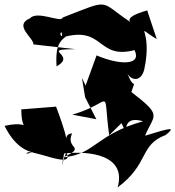

<svg xmlns="http://www.w3.org/2000/svg" viewBox="-71 -737 766 839"><path d="M460 -199C506 -99 436 -242 554 -207C345 -148 347 -63 204 -49C313 -99 212 -83 244 -154C188 -153 256 -55 174 -271L22 -259C22 -115 100 -221 -51 -187C36 -9 166 -96 45 -65C48 -99 258 10 220 -68C206 -61 188 55 209 -66C317 -79 484 -61 443 82C582 -21 537 -104 653 -147C696 -182 682 -181 563 -144C602 -239 642 -228 503 -335C525 -404 515 -330 482 -427C491 -388 543 -371 559 -432C600 -617 506 -631 614 -566L572 -692C597 -696 474 -672 498 -641C358 -735 417 -743 202 -660C199 -635 92 -693 60 -657C-14 -626 78 -570 75 -543L259 -522C96 -522 270 -499 176 -447C167 -601 226 -545 298 -667C150 -489 203 -651 200 -573C386 -628 350 -475 517 -518C550 -450 451 -452 351 -495L303 -363L287 -397L301 -312L350 -216L245 -236C429 -289 376 -367 406 -146Z"/></svg>

Font: Asimov Silicon
Style: Regular
Weight: 400
Designer: Google
Version: Version 2.000980; 2014